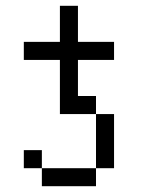

<svg xmlns="http://www.w3.org/2000/svg" viewBox="-20 -645 540 665"><path d="M375 -437.5V-500H250Q250 -500 250 -625H187.5Q187.5 -625 187.5 -500H62.5V-437.5H187.5V-250H312.5V-62.5H125V0H312.5V-62.5H375V-250H312.5V-312.5H250Q250 -312.5 250 -437.5ZM125 -62.5V-125H62.5V-62.5Z"/></svg>

Font: Unifont
Style: Regular
Weight: 500
Version: Version 13.0.05